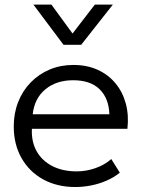

<svg xmlns="http://www.w3.org/2000/svg" viewBox="-20 -774 598 810"><path d="M297.5 15Q221 15 162.5 -17Q104 -49 71 -106.8Q38 -164.5 38 -241Q38 -296.5 56.8 -344Q75.5 -391.5 109.8 -426.5Q144 -461.5 189.8 -480.8Q235.5 -500 289.5 -500Q347 -500 392 -479.5Q437 -459 467.2 -422.5Q497.5 -386 510.8 -336.8Q524 -287.5 517.5 -230.5H114.5Q112 -176.5 134.5 -136.2Q157 -96 200.5 -73.5Q244 -51 304 -51Q343.5 -51 382.2 -64.5Q421 -78 449.5 -103L485.5 -45.5Q461 -25.5 429.2 -11.8Q397.5 2 363.8 8.5Q330 15 297.5 15ZM118 -292H441.5Q439 -359.5 400.2 -397.5Q361.5 -435.5 288.5 -435.5Q218 -435.5 171.8 -397.5Q125.5 -359.5 118 -292ZM248 -585 121 -754.5H197L286 -632.5L380 -754.5H456L322.5 -585Z"/></svg>

Font: Geologica Cursive ExtraLight
Style: Regular
Weight: 250
Designer: Sindre Bremnes, Frode Helland
Foundry: Monokrom Skriftforlag AS
Version: Version 1.010;gftools[0.9.28]